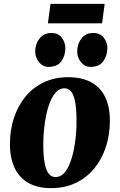

<svg xmlns="http://www.w3.org/2000/svg" viewBox="-20 -962 621 996"><path d="M333.5 -561.5Q403.5 -561.5 451.5 -536Q499.5 -510.5 524.5 -460.8Q549.5 -411 550 -339Q550.5 -267 530.2 -203Q510 -139 470.8 -90.2Q431.5 -41.5 374.5 -13.8Q317.5 14 244.5 14Q176.5 14 129.2 -12Q82 -38 57.2 -88.2Q32.5 -138.5 31.5 -209.5Q31 -283 51.2 -346.8Q71.5 -410.5 110.5 -458.8Q149.5 -507 205.8 -534.2Q262 -561.5 333.5 -561.5ZM314.5 -504Q290 -504 271.8 -485Q253.5 -466 240.5 -434.5Q227.5 -403 219.5 -364.2Q211.5 -325.5 207.8 -284.8Q204 -244 204.5 -208Q205 -145.5 213 -109.5Q221 -73.5 235 -58.5Q249 -43.5 267.5 -43.5Q292.5 -43.5 310.8 -62.2Q329 -81 341.8 -112.8Q354.5 -144.5 362.5 -183.5Q370.5 -222.5 374 -263.2Q377.5 -304 377 -341Q376.5 -404.5 368.5 -440Q360.5 -475.5 346.8 -489.8Q333 -504 314.5 -504ZM231.5 -615Q202 -615 182.2 -640Q162.5 -665 162.5 -695.5Q163.5 -735 185.8 -763Q208 -791 247 -791Q282.5 -791 300.8 -766.2Q319 -741.5 319 -712.5Q319 -673 298.2 -644Q277.5 -615 231.5 -615ZM449 -615Q419.5 -615 399.8 -640Q380 -665 380.5 -695.5Q381 -735 402.8 -763Q424.5 -791 464.5 -791Q499 -791 518.2 -766.2Q537.5 -741.5 537 -712.5Q536.5 -673 515.5 -644Q494.5 -615 449 -615ZM242 -942H523L509.5 -841H228.5Z"/></svg>

Font: Merriweather 36pt Black
Style: Italic
Weight: 900
Italic angle: -7.8°
Version: Version 2.101